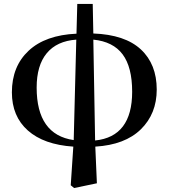

<svg xmlns="http://www.w3.org/2000/svg" viewBox="-20 -723 852 969"><path d="M451 -523 460 -14Q647 -33 647 -260Q647 -384 599 -448.5Q551 -513 451 -523ZM352 -16 365 -523Q267 -516 216 -454.5Q165 -393 165 -281Q165 -43 352 -16ZM448 -703 451 -554Q611 -548 691 -473.5Q771 -399 771 -271Q771 -149 691 -70.5Q611 8 461 17L469 202L354 226L337 212L350 17Q201 7 120.5 -64.5Q40 -136 40 -257Q40 -388 124.5 -467Q209 -546 366 -553L370 -703Z"/></svg>

Font: Swei Spring CJKtc
Style: Bold
Weight: 700
Version: Version 1.021